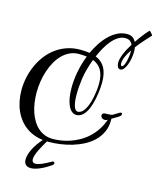

<svg xmlns="http://www.w3.org/2000/svg" viewBox="-253 -1186 1516 1870"><g transform="rotate(15 505.0 -250.5)"><path d="M821.3 -94.2Q798.3 -94.2 787.1 -105.2Q775.9 -116.2 775.9 -128.4Q775.9 -139.2 783.7 -147.2Q791.5 -155.3 807.1 -155.3Q816.9 -155.3 828.4 -155.8Q839.8 -156.2 850.1 -157Q860.4 -157.7 868.4 -158.9Q876.5 -160.2 879.4 -162.1L943.8 -200.7Q949.7 -203.6 954.6 -203.6Q960 -203.6 962.9 -200Q965.8 -196.3 965.8 -190.9Q965.8 -182.1 960.2 -175Q954.6 -168 943.4 -160.6Q932.1 -153.3 915.8 -144Q899.4 -134.8 877.9 -121.6Q878.4 -117.7 878.4 -114.3Q878.4 -110.8 878.4 -107.4Q878.4 -40.5 854.2 12.2Q830.1 64.9 789.1 105.2Q748 145.5 694.1 173.8Q640.1 202.1 580.8 220Q521.5 237.8 460.4 246.1Q399.4 254.4 343.8 254.4Q277.8 254.4 223.6 238.5Q169.4 222.7 126.7 194.1Q84 165.5 52.5 126.2Q21 86.9 0.2 40.3Q-20.5 -6.3 -30.5 -58.6Q-40.5 -110.8 -40.5 -165.5Q-40.5 -229 -27.1 -292.7Q-13.7 -356.4 12.5 -415Q38.6 -473.6 77.1 -524.4Q115.7 -575.2 166 -612.5Q216.3 -649.9 278.1 -671.4Q339.8 -692.9 412.6 -692.9Q439 -692.9 462.4 -691.2Q485.8 -689.5 506.8 -686Q532.2 -741.7 565.2 -791.3Q598.1 -840.8 637 -877.9Q675.8 -915 720.2 -936.8Q764.6 -958.5 813.5 -958.5Q848.6 -958.5 870.1 -943.4Q891.6 -928.2 903.8 -903.3Q922.9 -932.1 941.9 -957.5Q960.9 -982.9 976.6 -1002.4Q992.2 -1022 1003.4 -1033.7Q1014.6 -1045.4 1018.1 -1046.9Q1021.5 -1043 1026.6 -1038.1Q1031.7 -1033.2 1036.6 -1027.8Q1041.5 -1022.5 1045.7 -1016.8Q1049.8 -1011.2 1051.3 -1006.3Q1043.9 -998 1029.8 -982.9Q1015.6 -967.8 997.6 -947.5Q979.5 -927.2 959 -903.3Q938.5 -879.4 918.9 -853.5Q920.9 -842.3 921.6 -830.6Q922.4 -818.8 922.4 -807.1Q922.4 -775.4 916 -740.5Q909.7 -705.6 898.4 -675.8Q887.2 -646 871.6 -626.7Q856 -607.4 837.4 -607.4Q827.6 -607.4 820.6 -612.3Q813.5 -617.2 809.1 -625.5Q804.7 -633.8 802.5 -644.8Q800.3 -655.8 800.3 -668.5Q800.3 -687.5 806.4 -710.4Q812.5 -733.4 823 -759Q833.5 -784.7 848.4 -812.3Q863.3 -839.8 880.9 -868.2Q872.6 -888.7 855.2 -902.1Q837.9 -915.5 807.1 -915.5Q770.5 -915.5 737.1 -895Q703.6 -874.5 674.1 -840.1Q644.5 -805.7 619.1 -761Q593.8 -716.3 573.2 -668.5Q636.7 -643.1 668.2 -587.4Q699.7 -531.7 699.7 -438.5Q699.7 -413.6 697.5 -387Q695.3 -360.4 691.4 -330.6Q672.9 -198.7 632.8 -133.8Q592.8 -68.8 538.1 -68.8Q511.7 -68.8 490.7 -86.4Q469.7 -104 455.1 -136Q440.4 -168 432.6 -212.9Q424.8 -257.8 424.8 -313Q424.8 -349.6 428.5 -389.4Q432.1 -429.2 439.9 -471.4Q447.8 -513.7 460 -557.1Q472.2 -600.6 489.7 -644.5Q471.2 -647 451.4 -648.2Q431.6 -649.4 410.6 -649.4Q361.8 -649.4 320.6 -630.4Q279.3 -611.3 245.6 -578.1Q211.9 -544.9 186.3 -499.8Q160.6 -454.6 143.1 -402.3Q125.5 -350.1 116.7 -293.2Q107.9 -236.3 107.9 -179.2Q107.9 -128.4 115 -79.3Q122.1 -30.3 136.7 13.7Q151.4 57.6 173.6 94.7Q195.8 131.8 225.6 158.9Q255.4 186 293 201.2Q330.6 216.3 376.5 216.3Q415 216.3 459 209.7Q502.9 203.1 547.9 188Q592.8 172.9 637.2 148.4Q681.6 124 720.9 88.6Q760.3 53.2 792.7 5.6Q825.2 -42 846.7 -103Q840.8 -100.1 835 -97.2Q829.1 -94.2 821.3 -94.2ZM667 -334.5Q670.4 -358.4 671.9 -380.1Q673.3 -401.9 673.3 -421.4Q673.3 -465.8 665.3 -499.8Q657.2 -533.7 642.3 -558.6Q627.4 -583.5 605.7 -600.6Q584 -617.7 556.6 -628.4Q534.7 -570.8 520.8 -517.3Q506.8 -463.9 501.5 -425.3Q496.1 -385.7 492.7 -345Q489.3 -304.2 489.3 -264.6Q489.3 -231.4 492.2 -201.9Q495.1 -172.4 501.7 -150.4Q508.3 -128.4 518.8 -115.7Q529.3 -103 544.9 -103Q561 -103 578.6 -114.7Q596.2 -126.5 612.8 -153.6Q629.4 -180.7 643.6 -224.9Q657.7 -269 667 -334.5ZM887.7 -750.5Q889.2 -761.7 890.4 -775.6Q891.6 -789.6 891.6 -804.2V-814.9Q863.8 -774.9 846.9 -737.1Q830.1 -699.2 830.1 -668.5Q830.1 -657.2 833 -649.9Q835.9 -642.6 842.8 -642.6Q850.6 -642.6 857.4 -651.9Q864.3 -661.1 870.1 -676.3Q876 -691.4 880.4 -710.9Q884.8 -730.5 887.7 -750.5ZM430.7 470.2Q408.7 484.9 384.5 498.5Q360.4 512.2 335.7 522.9Q311 533.7 287.6 540Q264.2 546.4 244.1 546.4Q206.5 546.4 189.7 527.1Q172.9 507.8 172.9 476.1Q172.9 453.1 181.2 425.3Q189.5 397.5 204.6 367.4Q219.7 337.4 241.2 307.1Q262.7 276.9 289.1 248.5H332.5Q314 278.8 297.1 308.6Q280.3 338.4 267.6 365.5Q254.9 392.6 247.6 415.8Q240.2 439 240.2 456.5Q240.2 473.6 248.8 483.4Q257.3 493.2 275.9 493.2Q297.9 493.2 335.4 478.3Q373 463.4 430.7 429.7Q432.6 427.7 438 427.7Q443.8 427.7 449 431.6Q454.1 435.5 454.1 442.4Q454.1 448.2 448.7 455.1Q443.4 461.9 430.7 470.2Z"/></g></svg>

Font: Meddon
Style: Regular
Weight: 400
Designer: Vernon Adams
Foundry: Vernon Adams
Version: Version 1.000